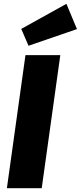

<svg xmlns="http://www.w3.org/2000/svg" viewBox="-20 -983 422 1003"><path d="M198 0H16L113 -695H295ZM382 -831 129 -744 91 -832 327 -963Z"/></svg>

Font: Trujillo ExtraBold
Style: Italic
Weight: 800
Italic angle: -8°
Designer: Fira Sans original fonts by bBox Type GmbH, Carrois Corporate GbR, & Edenspiekermann AG / Changes by Cristiano Sobral
Foundry: Fira Sans original fonts by bBox Type GmbH, Carrois Corporate GbR, & Edenspiekermann AG / Changes by Cristiano Sobral
Version: Version 4.301;July 28, 2020;FontCreator 13.0.0.2655 64-bit